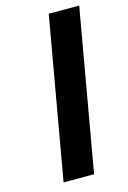

<svg xmlns="http://www.w3.org/2000/svg" viewBox="-114 -796 568 852"><g transform="rotate(-15 169.5 -370.0)"><path d="M339 -740 209 0H69L199 -740Z"/></g></svg>

Font: Fz Poppins SemBd
Style: Italic
Weight: 600
Italic angle: -10°
Designer: Ninad Kale (Devanagari), Jonny Pinhorn (Latin)
Foundry: Indian Type Foundry
Version: Vit hóa bi Vntype.Com & FontZin.Com